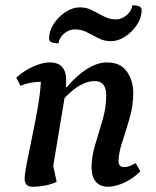

<svg xmlns="http://www.w3.org/2000/svg" viewBox="-20 -700 596 732"><path d="M108 12Q88 12 81 4Q74 -4 74 -19Q74 -36 82 -77.5Q90 -119 101.5 -173.5Q113 -228 123 -284.5Q133 -341 136 -388H131Q115 -388 96.5 -384.5Q78 -381 58 -373L42 -404Q72 -431 107 -446.5Q142 -462 169 -462Q202 -462 217 -444.5Q232 -427 232 -398Q232 -391 232 -384Q232 -377 231 -368H235Q272 -412 311.5 -437Q351 -462 388 -462Q439 -462 463.5 -427.5Q488 -393 488 -345Q488 -297 474 -249Q460 -201 446 -158.5Q432 -116 432 -85Q432 -63 454 -63Q473 -63 497 -78L515 -47Q489 -20 454.5 -4Q420 12 392 12Q362 12 345.5 -7Q329 -26 329 -61Q329 -103 343 -149Q357 -195 371 -242.5Q385 -290 385 -336Q385 -391 341 -391Q315 -391 286.5 -375.5Q258 -360 226 -326L183 -68L196 -7Q176 3 151 7.5Q126 12 108 12ZM203 -535Q167 -535 167 -552Q167 -581 184.5 -608.5Q202 -636 229.5 -654Q257 -672 285 -672Q310 -672 332 -660.5Q354 -649 376 -637.5Q398 -626 422 -626Q443 -626 462 -641.5Q481 -657 485 -680Q520 -680 520 -662Q520 -633 502.5 -606Q485 -579 458 -561Q431 -543 403 -543Q377 -543 355 -554.5Q333 -566 311.5 -577Q290 -588 266 -588Q244 -588 225.5 -573Q207 -558 203 -535Z"/></svg>

Font: Petrona SemiBold
Style: Italic
Weight: 600
Italic angle: -9°
Designer: Ringo R. Seeber
Foundry: Ringo R. Seeber
Version: Version 2.001; ttfautohint (v1.8.3)